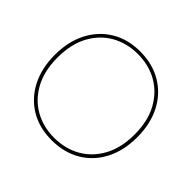

<svg xmlns="http://www.w3.org/2000/svg" viewBox="-173 -904 1108 1108"><g transform="rotate(45 381.5 -350.0)"><path d="M380 12Q279 12 203.5 -33.5Q128 -79 86.5 -160.5Q45 -242 45 -350Q45 -457 86.5 -538.5Q128 -620 203.5 -666Q279 -712 380 -712Q482 -712 558.5 -666Q635 -620 676.5 -538.5Q718 -457 718 -350Q718 -242 676.5 -160.5Q635 -79 558.5 -33.5Q482 12 380 12ZM381 -8Q470 -8 541 -48Q612 -88 654 -164.5Q696 -241 696 -350Q696 -459 654 -535.5Q612 -612 541 -652Q470 -692 381 -692Q292 -692 221 -652Q150 -612 108.5 -535.5Q67 -459 67 -350Q67 -241 108.5 -164.5Q150 -88 221 -48Q292 -8 381 -8Z"/></g></svg>

Font: DM Sans 28pt Thin
Style: Regular
Weight: 250
Version: Version 4.004;gftools[0.9.30]